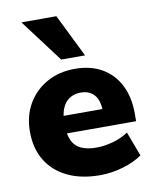

<svg xmlns="http://www.w3.org/2000/svg" viewBox="-86 -827 727 904"><g transform="rotate(-10 277.5 -375.5)"><path d="M320 11Q230 11 164.5 -20.5Q99 -52 64 -110Q29 -168 29 -247Q29 -323 62.5 -380.5Q96 -438 154.5 -470.5Q213 -503 288 -503Q363 -503 417 -472Q471 -441 500.5 -383.5Q530 -326 530 -249V-210H178V-294H400L384 -281Q384 -335 361 -361.5Q338 -388 296 -388Q265 -388 242.5 -373.5Q220 -359 208 -331Q196 -303 196 -261V-252Q196 -205 209.5 -176Q223 -147 252 -133.5Q281 -120 325 -120Q363 -120 404.5 -131.5Q446 -143 478 -165L522 -48Q484 -21 429 -5Q374 11 320 11ZM233 -557 79 -762H246L347 -557Z"/></g></svg>

Font: Nunito Sans 12pt ExtraLight 12pt Black
Style: Regular
Weight: 900
Version: Version 3.101;gftools[0.9.27]